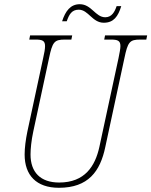

<svg xmlns="http://www.w3.org/2000/svg" viewBox="-20 -882 719 912"><path d="M473 -774C520 -774 541 -804 556 -853H534C525 -826 511 -800 480 -800C433 -800 415 -862 359 -862C315 -862 291 -830 275 -781H297C308 -812 320 -836 354 -836C400 -836 418 -774 473 -774ZM260 10C399 10 456 -68 480 -183L571 -606C587 -683 596 -694 646 -694H675L679 -714H479L475 -694H506C539 -694 552 -689 552 -663C552 -650 548 -632 543 -606L452 -184C432 -93 383 -15 261 -15C172 -15 125 -64 125 -148C125 -175 129 -215 138 -257L213 -606C229 -683 238 -694 288 -694H319L323 -714H123L119 -694H148C181 -694 194 -689 194 -663C194 -650 191 -632 185 -606L110 -257C102 -218 97 -180 97 -148C97 -50 152 10 260 10Z"/></svg>

Font: Noto Serif Condensed Thin
Style: Italic
Weight: 100
Width: 3
Italic angle: -12°
Designer: Monotype Design Team
Foundry: Monotype Imaging Inc.
Version: Version 2.013